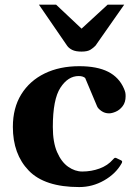

<svg xmlns="http://www.w3.org/2000/svg" viewBox="-20 -774 571 809"><path d="M314 14.2Q168 14.2 101.1 -55.2Q34.2 -124.5 34.2 -239.3Q34.2 -319.3 69.6 -376.5Q105 -433.6 168 -464.4Q231 -495.1 314 -495.1Q389.2 -495.1 435.5 -471.7Q481.9 -448.2 502.4 -400.4Q506.8 -390.1 508.1 -383.5Q509.3 -377 509.3 -368.7Q509.3 -342.8 496.8 -326.7Q484.4 -310.5 468 -303.5Q451.7 -296.4 439.5 -296.4Q421.4 -296.4 407.2 -306.4Q393.1 -316.4 389.2 -325.7L338.9 -445.3Q335.4 -448.7 328.4 -451.2Q321.3 -453.6 311.5 -453.6Q266.6 -453.6 234.6 -404.5Q202.6 -355.5 202.6 -239.3Q202.6 -174.3 220.7 -132.8Q238.8 -91.3 267.3 -71.3Q295.9 -51.3 326.7 -51.3Q365.2 -51.3 399.7 -64Q434.1 -76.7 455.6 -101.6Q458 -104 460.7 -106.9Q463.4 -109.9 468.3 -108.9L489.7 -98.6Q494.6 -96.7 494.6 -92.8Q494.6 -90.8 493.9 -88.9Q493.2 -86.9 491.7 -84.5Q467.3 -41.5 418.5 -13.7Q369.6 14.2 314 14.2ZM323.7 -556.6Q298.8 -556.6 284.4 -563.7Q270 -570.8 262.7 -581.5L144 -754.4H216.3L323.7 -653.3L433.6 -754.4H503.4L382.3 -581.5Q374.5 -573.2 361.8 -564.9Q349.1 -556.6 323.7 -556.6Z"/></svg>

Font: Gelasio
Style: Bold
Weight: 700
Designer: Eben Sorkin
Foundry: Eben Sorkin
Version: Version 1.008